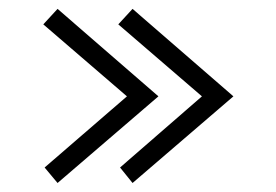

<svg xmlns="http://www.w3.org/2000/svg" viewBox="-20 -440 626 435"><path d="M280.3 -419.9 508.8 -221.7 280.3 -25.4 252 -60.5 437.5 -221.7 248 -384.8ZM110.4 -419.9 338.9 -221.7 110.4 -25.4 81.1 -60.5 267.6 -221.7 78.1 -384.8Z"/></svg>

Font: Thabit
Style: Regular
Weight: 500
Designer: Regenerated by Nadim Shaikli
Foundry: MAK Alagha
Version: 0.01